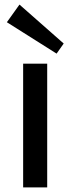

<svg xmlns="http://www.w3.org/2000/svg" viewBox="-20 -818 307 838"><path d="M186 -540V0H81V-540ZM258 -628 227 -584 10 -721 65 -798Z"/></svg>

Font: Pathway Extreme Medium
Style: Regular
Weight: 500
Designer: Eduardo Rodriguez Tunni
Foundry: Eduardo Rodriguez Tunni
Version: Version 1.001;gftools[0.9.26]